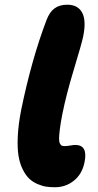

<svg xmlns="http://www.w3.org/2000/svg" viewBox="-20 -808 413 811"><path d="M211.9 -17.1Q192.4 -17.1 175.5 -19.5Q158.7 -22 138.7 -30.5Q118.7 -39.1 103.8 -53Q88.9 -66.9 76.2 -92Q63.5 -117.2 58.1 -150.6Q52.7 -184.1 55.2 -233.9Q57.6 -283.7 69.8 -345.2Q113.3 -557.1 176.8 -724.1Q189.5 -757.3 210.4 -772.7Q231.4 -788.1 264.2 -788.1Q309.1 -788.1 327.1 -754.4Q345.2 -720.7 331.1 -652.8Q324.2 -620.6 292 -514.6Q259.8 -408.7 243.2 -325.2Q235.8 -287.6 232.7 -261.5Q229.5 -235.4 229.5 -221.7Q229.5 -208 233.6 -200.9Q237.8 -193.8 241.7 -192.4Q245.6 -190.9 252.9 -190.9Q263.2 -190.9 277.3 -193.4Q291.5 -195.8 297.9 -195.8Q352.5 -195.8 336.9 -122.1Q327.1 -73.2 292.5 -45.2Q257.8 -17.1 211.9 -17.1Z"/></svg>

Font: Shantell Sans Bouncy
Style: Italic
Weight: 800
Italic angle: -11.31°
Designer: Stephen Nixon, Anya Danilova, Shantell Martin
Foundry: Arrow Type
Version: Version 1.006;[9816181b4]